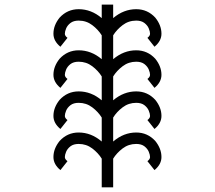

<svg xmlns="http://www.w3.org/2000/svg" viewBox="-20 -801 919 821"><path d="M463.9 0H415V-122.6Q399.9 -147 374.5 -166.3Q349.1 -185.5 316.4 -185.5Q294.4 -185.5 281.2 -175.3Q268.1 -165 262.7 -151.9Q257.3 -138.7 257.3 -129.4Q257.3 -120.1 268.6 -111.8L238.3 -73.7Q208.5 -98.1 208.5 -129.4Q208.5 -165.5 234.9 -198.2Q268.1 -234.4 316.4 -234.4Q370.1 -234.4 415 -195.8V-298.3Q399.9 -322.8 374.5 -342Q349.1 -361.3 316.4 -361.3Q294.4 -361.3 281.2 -351.1Q268.1 -340.8 262.7 -327.6Q257.3 -314.5 257.3 -305.2Q257.3 -295.9 268.6 -287.6L238.3 -249.5Q208.5 -273.9 208.5 -305.2Q208.5 -341.3 234.9 -374Q268.1 -410.2 316.4 -410.2Q370.1 -410.2 415 -372.1V-474.1Q399.9 -498.5 374.5 -517.8Q349.1 -537.1 316.4 -537.1Q294.4 -537.1 281.2 -526.9Q268.1 -516.6 262.7 -503.4Q257.3 -490.2 257.3 -481Q257.3 -471.7 268.6 -463.4L238.3 -425.3Q208.5 -449.7 208.5 -481Q208.5 -517.1 234.9 -549.8Q268.1 -585.9 316.4 -585.9Q370.1 -585.9 415 -547.9V-649.9Q399.9 -674.3 374.5 -693.6Q349.1 -712.9 316.4 -712.9Q294.4 -712.9 281.2 -702.6Q268.1 -692.4 262.7 -679.2Q257.3 -666 257.3 -656.7Q257.3 -647.5 268.6 -639.2L238.3 -601.1Q208.5 -625.5 208.5 -656.7Q208.5 -692.9 234.9 -725.6Q268.1 -761.7 316.4 -761.7Q370.1 -761.7 415 -723.6V-781.2H463.9V-723.6Q508.8 -761.7 562.5 -761.7Q610.8 -761.7 644 -725.6Q670.4 -692.9 670.4 -656.7Q670.4 -625.5 640.6 -601.1L610.4 -639.2Q621.6 -647.5 621.6 -656.7Q621.6 -666 616.2 -679.2Q610.8 -692.4 597.7 -702.6Q584.5 -712.9 562.5 -712.9Q529.8 -712.9 504.4 -693.6Q479 -674.3 463.9 -649.9V-547.9Q508.8 -585.9 562.5 -585.9Q610.8 -585.9 644 -549.8Q670.4 -517.1 670.4 -481Q670.4 -449.7 640.6 -425.3L610.4 -463.4Q621.6 -471.7 621.6 -481Q621.6 -490.2 616.2 -503.4Q610.8 -516.6 597.7 -526.9Q584.5 -537.1 562.5 -537.1Q529.8 -537.1 504.4 -517.8Q479 -498.5 463.9 -474.1V-372.1Q508.8 -410.2 562.5 -410.2Q610.8 -410.2 644 -374Q670.4 -341.3 670.4 -305.2Q670.4 -273.9 640.6 -249.5L610.4 -287.6Q621.6 -295.9 621.6 -305.2Q621.6 -314.5 616.2 -327.6Q610.8 -340.8 597.7 -351.1Q584.5 -361.3 562.5 -361.3Q529.8 -361.3 504.4 -342Q479 -322.8 463.9 -298.3V-195.8Q508.8 -234.4 562.5 -234.4Q610.8 -234.4 644 -198.2Q670.4 -165.5 670.4 -129.4Q670.4 -98.1 640.6 -73.7L610.4 -111.8Q621.6 -120.1 621.6 -129.4Q621.6 -138.7 616.2 -151.9Q610.8 -165 597.7 -175.3Q584.5 -185.5 562.5 -185.5Q529.8 -185.5 504.4 -166.3Q479 -147 463.9 -122.6Z"/></svg>

Font: Auseklis
Style: Regular
Weight: 400
Designer: GGBotNet
Foundry: GGBotNet
Version: 1.00